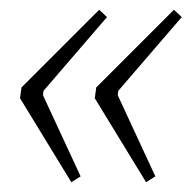

<svg xmlns="http://www.w3.org/2000/svg" viewBox="-20 -427 399 393"><path d="M21 -226 24 -248 183 -407 199 -392 69 -241 68 -232 145 -66 126 -54ZM174 -226 177 -248 336 -407 352 -392 222 -241 221 -232 298 -66 279 -54Z"/></svg>

Font: Grenze ExtraLight
Style: Italic
Weight: 275
Italic angle: -10°
Designer: Renata Polastri
Foundry: Omnibus-Type
Version: Version 1.002; ttfautohint (v1.8)